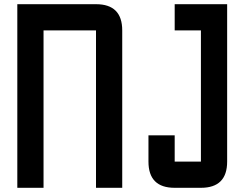

<svg xmlns="http://www.w3.org/2000/svg" viewBox="-20 -895 1165 915"><path d="M562.5 0H437.5V-750H187.5V0H62.5V-875H437.5Q562.5 -875 562.5 -750ZM687.5 -125V-250H812.5V-125H937.5V-750H812.5V-875H1062.5V-125Q1062.5 0 937.5 0H812.5Q687.5 0 687.5 -125Z"/></svg>

Font: Oldtimer
Style: Regular
Weight: 400
Designer: GGBotNet
Foundry: GGBotNet
Version: 1.00